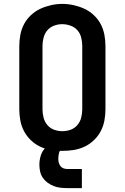

<svg xmlns="http://www.w3.org/2000/svg" viewBox="-20 -766 640 985"><path d="M300 8Q271 8 242 3.5Q213 -1 186.5 -13.5Q160 -26 138.5 -46.5Q117 -67 103.5 -92.5Q90 -118 84.5 -147Q79 -176 79 -205V-530Q79 -559 84.5 -588Q90 -617 103.5 -642.5Q117 -668 139 -688.5Q161 -709 187 -721Q213 -733 242 -739.5Q271 -746 300 -746Q329 -746 358 -739.5Q387 -733 413 -721Q439 -709 461 -688.5Q483 -668 496.5 -642.5Q510 -617 515.5 -588Q521 -559 521 -530V-205Q521 -176 515.5 -147Q510 -118 496.5 -92.5Q483 -67 461.5 -46.5Q440 -26 413.5 -13.5Q387 -1 358 3.5Q329 8 300 8ZM300 -93Q322 -93 342.5 -100.5Q363 -108 377 -124.5Q391 -141 396.5 -162.5Q402 -184 402 -205V-530Q402 -552 396.5 -573.5Q391 -595 377 -611Q363 -627 341.5 -634.5Q320 -642 299 -642Q277 -642 256.5 -634Q236 -626 222.5 -610Q209 -594 203.5 -572.5Q198 -551 198 -530V-205Q198 -184 203.5 -162.5Q209 -141 223 -124.5Q237 -108 257.5 -100.5Q278 -93 300 -93ZM325 199Q307 199 289.5 197Q272 195 255.5 188.5Q239 182 224.5 171.5Q210 161 200 146.5Q190 132 186 114.5Q182 97 182 79Q182 56 189 32.5Q196 9 213 -7.5Q230 -24 253 -31Q276 -38 300 -38V0Q293 0 288.5 6.5Q284 13 282.5 20Q281 27 280 34Q279 41 279 48Q279 58 281.5 68Q284 78 290 86Q296 94 305.5 97.5Q315 101 325 101H400V199Z"/></svg>

Font: Iosevka Curly Slab Extended
Style: Bold
Weight: 700
Width: 7
Monospace: yes
Designer: Belleve Invis
Foundry: Belleve Invis
Version: Version 11.1.0; ttfautohint (v1.8.3)